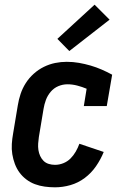

<svg xmlns="http://www.w3.org/2000/svg" viewBox="-20 -792 540 820"><path d="M215 8Q193 8 171 5Q149 2 129 -5.5Q109 -13 92 -26Q75 -39 63 -55.5Q51 -72 43.5 -92Q36 -112 32.5 -133.5Q29 -155 30.5 -177.5Q32 -200 36 -222L56 -342Q60 -367 68 -391Q76 -415 90 -437Q104 -459 124 -477Q144 -495 167.5 -506.5Q191 -518 215.5 -523Q240 -528 265 -528Q292 -528 317.5 -523.5Q343 -519 367 -512Q391 -505 414 -495Q437 -485 459 -473L436 -339H338L350 -413Q331 -421 310 -426.5Q289 -432 268 -432Q248 -432 229 -424Q210 -416 196.5 -400Q183 -384 176 -365Q169 -346 166 -327L146 -207Q144 -193 143 -179Q142 -165 144 -151.5Q146 -138 151.5 -126Q157 -114 166 -105Q175 -96 188 -92Q201 -88 215 -88Q233 -88 250.5 -95Q268 -102 281 -115Q294 -128 303.5 -144.5Q313 -161 319 -178L423 -143Q410 -111 390 -82Q370 -53 342 -32Q314 -11 281 -1.5Q248 8 215 8ZM276 -574 225 -626 384 -772 448 -708Z"/></svg>

Font: Iosevka Gothic
Style: Bold Italic
Weight: 700
Italic angle: -9°
Monospace: yes
Designer: Belleve Invis
Foundry: Belleve Invis
Version: Version 15.5.1; ttfautohint (v1.8.4)